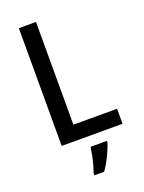

<svg xmlns="http://www.w3.org/2000/svg" viewBox="-171 -794 822 1094"><g transform="rotate(-20 240.0 -246.5)"><path d="M87 0V-714H191V-91H456V0ZM339 71Q329 102 308.5 145Q288 188 264 221H205V209Q211 191 218.5 164.5Q226 138 231.5 110Q237 82 240 61H339Z"/></g></svg>

Font: Noto Sans Sinhala UI SemiCondensed Medium
Style: Regular
Weight: 500
Width: 4
Designer: Jelle Bosma - Monotype Design Team
Foundry: Monotype Imaging Inc.
Version: Version 2.006; ttfautohint (v1.8.4.7-5d5b)